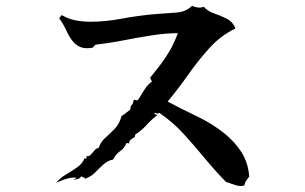

<svg xmlns="http://www.w3.org/2000/svg" viewBox="-20 -661 1040 654"><path d="M829 -60Q824 -53 819 -46Q814 -39 812 -29Q797 -26 787 -29Q777 -32 768 -35Q764 -37 759.5 -38.5Q755 -40 750 -41Q712 -80 677 -122.5Q642 -165 605 -205.5Q568 -246 522 -277Q519 -272 511 -276Q508 -277 507 -277Q505 -270 511 -271Q515 -271 516 -269Q494 -252 479 -235Q464 -218 440 -202Q441 -196 438 -193.5Q435 -191 431 -189Q427 -187 423.5 -183.5Q420 -180 420 -172Q420 -172 417 -173Q414 -174 411 -174Q404 -156 389 -146Q374 -136 366 -118Q347 -114 332.5 -101Q318 -88 304 -73.5Q290 -59 269 -52Q268 -57 265 -57Q260 -57 257 -61Q253 -54 246.5 -52Q240 -50 232 -48Q233 -51 237.5 -53Q242 -55 242 -55Q229 -58 212 -53.5Q195 -49 183 -43.5Q171 -38 171 -38Q186 -56 206 -67.5Q226 -79 243.5 -91.5Q261 -104 268 -122Q271 -120 273.5 -121Q276 -122 274 -129Q283 -128 287.5 -132.5Q292 -137 296 -142Q300 -147 304.5 -151.5Q309 -156 316 -157Q323 -178 339 -192Q355 -206 371 -222.5Q387 -239 394 -266Q403 -271 410 -277Q417 -283 424 -288Q424 -299 429 -304Q434 -309 435 -319Q437 -322 442 -320Q448 -318 451 -322Q462 -339 472 -355.5Q482 -372 498 -384Q494 -388 493.5 -391Q493 -394 491 -396Q513 -423 528.5 -443.5Q544 -464 558 -488Q572 -512 586 -548Q544 -548 496.5 -540.5Q449 -533 400.5 -523.5Q352 -514 306 -509Q304 -508 301.5 -505.5Q299 -503 297 -499Q272 -494 256 -500Q240 -506 229 -519Q216 -535 206 -557Q196 -579 182 -598Q183 -603 186 -604.5Q189 -606 190 -610Q211 -597 236 -592Q261 -587 289 -587Q339 -587 395 -597.5Q451 -608 509 -613Q544 -616 578.5 -618Q613 -620 634 -641Q643 -637 653.5 -635.5Q664 -634 674 -638Q687 -623 709 -615.5Q731 -608 752 -597.5Q773 -587 782 -564Q732 -540 693.5 -497.5Q655 -455 621 -406.5Q587 -358 551 -315Q598 -290 650.5 -265Q703 -240 745 -206Q779 -179 802 -143.5Q825 -108 829 -60Z"/></svg>

Font: Yuji Syuku
Style: Regular
Weight: 400
Designer: Kataoka Yuji
Foundry: Kinuta Font Factory
Version: Version 3.002